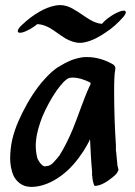

<svg xmlns="http://www.w3.org/2000/svg" viewBox="-20 -720 534 757"><path d="M443 -68 438 -121C438 -123 437 -124 437 -126V-147C435 -180 433 -213 432 -246C431 -281 430 -316 430 -350C430 -377 430 -403 432 -429L435 -450C435 -458 430 -463 426 -466C395 -484 359 -495 324 -495C316 -495 307 -495 299 -493C269 -488 243 -476 217 -460C193 -447 174 -428 155 -407C138 -389 123 -368 109 -347C94 -324 81 -301 69 -277C46 -231 27 -183 22 -131C21 -120 20 -108 20 -97C20 -73 24 -48 34 -26C45 -4 67 14 92 16C96 16 99 17 103 17C144 17 185 -1 218 -25C255 -51 284 -86 309 -124C318 -139 328 -155 335 -171C337 -128 339 -86 343 -44V-28C343 -27 344 -26 344 -25C344 -14 347 -1 351 10C351 12 353 13 356 13C361 13 370 10 372 10C384 6 397 -1 408 -9C419 -17 430 -25 439 -35C439 -36 447 -45 447 -51C447 -52 447 -54 446 -55ZM267 -211C252 -175 235 -140 215 -108C208 -99 201 -90 193 -82C191 -79 187 -76 184 -73L179 -70C178 -69 177 -68 175 -68C173 -67 171 -66 169 -66L157 -64C156 -64 154 -65 153 -65C150 -66 147 -68 144 -71C137 -78 131 -87 127 -97C123 -113 121 -129 121 -145C121 -152 121 -158 122 -165C125 -197 135 -229 147 -260C162 -295 180 -329 202 -361C210 -373 220 -385 230 -396L241 -406L246 -409C248 -410 248 -411 249 -411L255 -413C260 -414 263 -414 268 -414C278 -414 290 -412 300 -409C313 -405 326 -400 338 -393C337 -391 336 -388 336 -385L333 -380C308 -325 290 -267 267 -211ZM475 -675C474 -677 471 -678 468 -678C463 -678 456 -676 453 -675C440 -670 426 -663 414 -654C402 -646 391 -637 382 -626C365 -627 349 -634 335 -642C313 -655 293 -671 271 -683C254 -694 235 -700 216 -700C210 -700 204 -699 198 -698C176 -694 155 -685 136 -674C111 -660 88 -642 68 -623C61 -617 52 -608 50 -598C50 -592 54 -591 58 -591H63C75 -593 87 -599 98 -605C108 -611 118 -617 127 -625C146 -624 161 -618 176 -610C198 -597 217 -581 239 -568C257 -558 276 -551 296 -551C302 -551 307 -552 313 -553C343 -559 370 -574 395 -591C422 -608 446 -630 467 -654C469 -657 476 -665 476 -671C476 -672 476 -674 475 -675Z"/></svg>

Font: Petaluma Script
Style: Regular
Weight: 400
Designer: Daniel Spreadbury
Foundry: Steinberg Media Technologies GmbH
Version: Version 1.10